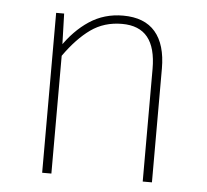

<svg xmlns="http://www.w3.org/2000/svg" viewBox="-44 -576 669 622"><g transform="rotate(5 291.0 -265.0)"><path d="M332 -530Q402 -530 437 -489Q472 -448 472 -370V0H442V-366Q442 -435 414.5 -469Q387 -503 331 -503Q273 -503 229.5 -472Q186 -441 145 -383L136 -409Q174 -466 222.5 -498Q271 -530 332 -530ZM141 -520 145 -389V0H115V-520Z"/></g></svg>

Font: Firava
Style: Regular
Weight: 400
Designer: Carrois Corporate & Edenspiekermann AG
Foundry: Greg Finn Gibson
Version: Version 5.000